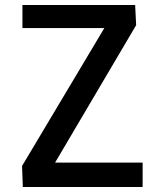

<svg xmlns="http://www.w3.org/2000/svg" viewBox="-20 -750 660 770"><path d="M70 -730V-637.5H398.5L68.5 -84.5L71.5 0H552V-98H201L526 -649L522 -730Z"/></svg>

Font: Monaspace Neon Medium
Style: Regular
Weight: 500
Designer: Riley Cran & the Lettermatic Team
Foundry: Lettermatic
Version: Version 1.200 (Monaspace Neon)